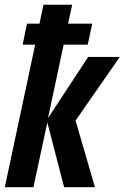

<svg xmlns="http://www.w3.org/2000/svg" viewBox="-26 -783 521 803"><path d="M-5.9 0 121.1 -596.2H68.8L86.9 -684.1H139.2L155.8 -763.2H275.9L258.8 -684.1H359.9L340.8 -596.2H240.2L174.8 -289.1L342.8 -544.9H475.1L290 -278.8L371.1 0H242.2L171.9 -271L113.8 0Z"/></svg>

Font: Open Sans Condensed
Style: Bold Italic
Weight: 700
Width: 3
Italic angle: -12°
Designer: Monotype Design Team
Foundry: Monotype Imaging Inc.
Version: Version 3.003; ttfautohint (v1.8.4)